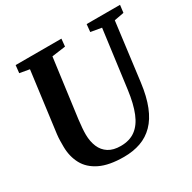

<svg xmlns="http://www.w3.org/2000/svg" viewBox="-165 -907 1080 1081"><g transform="rotate(-30 374.5 -366.5)"><path d="M680.2 -682.3 632.1 -306Q621.1 -220 596.9 -159.5Q572.7 -99 535.8 -61.8Q499 -24.5 450.2 -7.2Q401.4 10 341.6 10Q245.3 10 186.9 -18.5Q128.4 -46.9 101.8 -96.4Q75.1 -146 74.4 -208.7Q74.2 -227.7 74.6 -248.1Q74.9 -268.5 77.5 -290L128.8 -682.3L65.2 -693.4L70.6 -743H368.2L363.3 -694.1L274.6 -682L224 -301.8Q220.5 -273.6 218.6 -248.7Q216.7 -223.9 216.9 -205.4Q217.4 -161 232.1 -126.2Q246.8 -91.4 277.5 -71.8Q308.1 -52.2 356.3 -52.2Q414.1 -52.2 452.4 -80.5Q490.8 -108.7 513.6 -165.2Q536.5 -221.6 547.7 -306L597.4 -682L527.4 -694.1L532.2 -743H749.2L743.1 -694.1Z"/></g></svg>

Font: Merriweather Light
Style: Italic
Weight: 300
Italic angle: -7.8°
Designer: Eben Sorkin
Foundry: Eben Sorkin
Version: Version 2.101